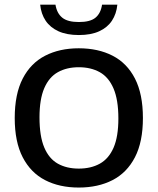

<svg xmlns="http://www.w3.org/2000/svg" viewBox="-20 -814 690 841"><path d="M325 7.5Q240.5 7.5 177.5 -25Q114.5 -57.5 79.5 -125Q44.5 -192.5 44.5 -297Q44.5 -402 79.5 -469.8Q114.5 -537.5 177.8 -570Q241 -602.5 325 -602.5Q410 -602.5 473.2 -570Q536.5 -537.5 571.2 -469.8Q606 -402 606 -297Q606 -192.5 571 -125Q536 -57.5 472.8 -25Q409.5 7.5 325 7.5ZM325 -75.5Q378.5 -75.5 417.5 -97.2Q456.5 -119 477.5 -167.2Q498.5 -215.5 498.5 -295Q498.5 -377 477.2 -426.5Q456 -476 417 -497.8Q378 -519.5 325 -519.5Q272.5 -519.5 233.8 -498Q195 -476.5 174 -428Q153 -379.5 153 -300Q153 -217.5 173.8 -168.2Q194.5 -119 233.2 -97.2Q272 -75.5 325 -75.5ZM325.5 -660.5Q272.5 -660.5 236.2 -677Q200 -693.5 180 -723.2Q160 -753 156 -793.5H223Q229 -756 252.5 -736.8Q276 -717.5 325.5 -717.5Q375.5 -717.5 398.5 -736.8Q421.5 -756 427 -793.5H494Q490 -753 470.2 -723.2Q450.5 -693.5 414.5 -677Q378.5 -660.5 325.5 -660.5Z"/></svg>

Font: Encode Sans SC Medium
Style: Regular
Weight: 500
Version: Version 3.002